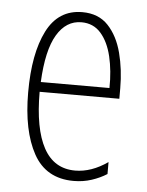

<svg xmlns="http://www.w3.org/2000/svg" viewBox="-45 -577 478 624"><g transform="rotate(5 194.0 -264.5)"><path d="M199 -539Q252 -539 283.5 -505.5Q315 -472 329 -418Q343 -364 343 -303V-269H83Q83 -149 117 -86.5Q151 -24 220 -24Q273 -24 326 -61V-22Q304 -8 276.5 1Q249 10 218 10Q128 10 87 -64.5Q46 -139 46 -264Q46 -391 83.5 -465Q121 -539 199 -539ZM199 -506Q149 -506 119 -455.5Q89 -405 84 -301H308Q309 -357 298 -403.5Q287 -450 262.5 -478Q238 -506 199 -506Z"/></g></svg>

Font: Noto Sans Myanmar UI ExtraCondensed ExtraLight
Style: Regular
Weight: 200
Width: 2
Designer: Monotype Design Team
Foundry: Monotype Imaging Inc.
Version: Version 2.103; ttfautohint (v1.8.4.7-5d5b)